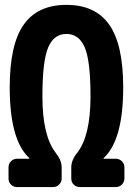

<svg xmlns="http://www.w3.org/2000/svg" viewBox="-20 -760 540 780"><path d="M450.2 -115.2Q464.8 -115.2 475.1 -105Q485.4 -94.7 485.4 -80.1V-35.2Q485.4 -20.5 475.1 -10.3Q464.8 0 450.2 0H304.7Q290 0 279.8 -9.8Q269.5 -19.5 269.5 -35.2V-80.1Q269.5 -109.4 293.9 -139.6Q347.7 -209 347.7 -368.2Q347.7 -512.7 324.2 -567.4Q300.8 -622.1 250 -622.1Q199.2 -622.1 175.8 -567.4Q152.3 -512.7 152.3 -368.2Q152.3 -209 206.1 -139.6Q230.5 -108.4 230.5 -80.1V-35.2Q230.5 -20.5 220.2 -10.3Q210 0 195.3 0H49.8Q35.2 0 24.9 -9.8Q14.6 -19.5 14.6 -35.2V-80.1Q14.6 -94.7 24.9 -105Q35.2 -115.2 49.8 -115.2H98.6Q99.6 -115.2 99.6 -116.2Q99.6 -117.2 98.6 -118.2Q19.5 -191.4 19.5 -405.3Q19.5 -579.1 76.2 -659.7Q132.8 -740.2 250 -740.2Q367.2 -740.2 423.8 -659.7Q480.5 -579.1 480.5 -405.3Q480.5 -191.4 401.4 -118.2Q400.4 -117.2 400.4 -116.2Q400.4 -115.2 401.4 -115.2Z"/></svg>

Font: Rounded-L Mgen+ 1m bold
Style: Bold
Weight: 700
Designer: [Source Han Sans]
Ryoko NISHIZUKA  (kana & ideographs); Paul D. Hunt (Latin, Greek & Cyrillic); Wenlong ZHANG  (bopomofo
Version: Version 1.059.20150602